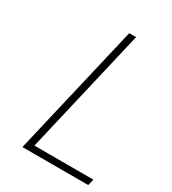

<svg xmlns="http://www.w3.org/2000/svg" viewBox="-171 -783 783 874"><g transform="rotate(30 220.5 -346.0)"><path d="M440 -33H130L284 -692H248L86 0H432Z"/></g></svg>

Font: RazerF5 Thin
Style: Italic
Weight: 250
Foundry: Razer Inc.
Version: Version 2